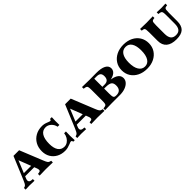

<svg xmlns="http://www.w3.org/2000/svg" viewBox="280 -1607 2749 2749"><g transform="rotate(-45 1654.5 -232.5)"><path d="M-6 3V-31L0 -32Q15 -35 25.5 -43Q36 -51 46 -68.5Q56 -86 68 -115L213 -462H327L467 -115Q484 -72 496 -55.5Q508 -39 530 -34L545 -31V3L405 0L278 3V-31L301 -34Q330 -38 331 -57.5Q332 -77 324 -96L212 -385H226L111 -104Q98 -73 108 -54.5Q118 -36 148 -33L174 -31V3L74 0ZM117 -137 138 -182H311L330 -137Z M789 11Q718 11 663 -18.5Q608 -48 577 -100.5Q546 -153 546 -221Q546 -297 578.5 -354Q611 -411 669 -443.5Q727 -476 803 -476Q825 -476 847 -471.5Q869 -467 895 -456Q916 -448 924.5 -445Q933 -442 939 -442Q955 -442 956 -466H993L990 -393L991 -310H955Q945 -361 908.5 -394Q872 -427 827 -427Q763 -427 729.5 -374Q696 -321 696 -221Q696 -133 729 -85.5Q762 -38 823 -38Q856 -38 884.5 -56.5Q913 -75 932 -107Q951 -139 955 -178H991L989 -89L992 0H962Q958 -27 940 -27Q934 -27 926 -24.5Q918 -22 900 -14Q867 -1 842 5Q817 11 789 11Z M1039 3V-31L1045 -32Q1060 -35 1070.5 -43Q1081 -51 1091 -68.5Q1101 -86 1113 -115L1258 -462H1372L1512 -115Q1529 -72 1541 -55.5Q1553 -39 1575 -34L1590 -31V3L1450 0L1323 3V-31L1346 -34Q1375 -38 1376 -57.5Q1377 -77 1369 -96L1257 -385H1271L1156 -104Q1143 -73 1153 -54.5Q1163 -36 1193 -33L1219 -31V3L1119 0ZM1162 -137 1183 -182H1356L1375 -137Z M1604 3V-31L1620 -33Q1643 -36 1653.5 -42.5Q1664 -49 1667.5 -67Q1671 -85 1671 -122V-338Q1671 -375 1667.5 -393.5Q1664 -412 1653 -419Q1642 -426 1619 -429L1603 -431V-465L1747 -462L1889 -463Q1986 -464 2038.5 -436.5Q2091 -409 2091 -357Q2091 -304 2038 -273.5Q1985 -243 1893 -243L1888 -254Q1995 -256 2055.5 -225Q2116 -194 2116 -136Q2116 -96 2089 -65.5Q2062 -35 2015 -17.5Q1968 0 1907 0H1742ZM1864 -33H1870Q1966 -33 1966 -134Q1966 -184 1939 -204.5Q1912 -225 1844 -225H1764V-261H1857Q1900 -261 1920.5 -282.5Q1941 -304 1941 -348Q1941 -388 1921.5 -406.5Q1902 -425 1858 -425H1812V-122Q1812 -84 1816 -65Q1820 -46 1831 -39.5Q1842 -33 1864 -33Z M2450 11Q2369 11 2306.5 -20Q2244 -51 2209 -105.5Q2174 -160 2174 -232Q2174 -304 2209.5 -359Q2245 -414 2307.5 -445Q2370 -476 2451 -476Q2532 -476 2594 -445Q2656 -414 2690.5 -359Q2725 -304 2725 -232Q2725 -160 2690 -105.5Q2655 -51 2593.5 -20Q2532 11 2450 11ZM2451 -34Q2510 -34 2542.5 -86.5Q2575 -139 2575 -235Q2575 -330 2543 -380.5Q2511 -431 2451 -431Q2390 -431 2357 -380.5Q2324 -330 2324 -236Q2324 -141 2357.5 -87.5Q2391 -34 2451 -34Z M3046 10Q2943 10 2890 -35Q2837 -80 2837 -166V-338Q2837 -376 2834 -394.5Q2831 -413 2822.5 -420Q2814 -427 2795 -429L2779 -431V-465L2909 -462L3036 -465V-431L3020 -429Q3002 -427 2993 -420Q2984 -413 2981 -394.5Q2978 -376 2978 -338V-169Q2978 -102 3003.5 -70Q3029 -38 3082 -38Q3135 -38 3159.5 -70Q3184 -102 3184 -169V-338Q3184 -375 3180.5 -393.5Q3177 -412 3166 -419Q3155 -426 3132 -429L3116 -431V-465L3209 -462L3293 -465V-431L3277 -429Q3259 -427 3250 -420Q3241 -413 3238 -394.5Q3235 -376 3235 -338V-169Q3235 -76 3189.5 -33Q3144 10 3046 10Z"/></g></svg>

Font: Baskervville SC
Style: Regular
Weight: 400
Designer: Alexis Faudot, Rémi Forte, Morgane Pierson, Rafael Ribas, Tanguy Vanlaeys, Rosalie Wagner, Thomas Huot-Marchand
Foundry: ANRT
Version: Version 1.100